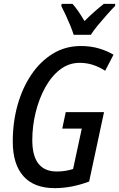

<svg xmlns="http://www.w3.org/2000/svg" viewBox="-20 -963 616 993"><path d="M263 10Q156 10 101 -52Q46 -114 46 -231Q46 -331 71 -420Q96 -509 142.5 -577.5Q189 -646 253.5 -685.5Q318 -725 398 -725Q449 -725 491.5 -712.5Q534 -700 567 -680L524 -597Q493 -617 460.5 -627.5Q428 -638 392 -638Q336 -638 291 -603.5Q246 -569 214 -511Q182 -453 164.5 -382Q147 -311 147 -238Q147 -76 274 -76Q297 -76 318.5 -79.5Q340 -83 358 -89L403 -298H302L320 -383H518L441 -24Q398 -8 353.5 1Q309 10 263 10ZM361 -783Q355 -803 343.5 -831Q332 -859 319.5 -886Q307 -913 297 -932L299 -943H355Q368 -929 384 -906Q400 -883 417 -854Q444 -881 469.5 -903.5Q495 -926 517 -943H576L575 -932Q559 -916 534 -888Q509 -860 485.5 -831.5Q462 -803 450 -783Z"/></svg>

Font: Noto Sans Condensed Medium
Style: Italic
Weight: 500
Width: 3
Italic angle: -12°
Designer: Monotype Design Team
Foundry: Monotype Imaging Inc.
Version: Version 2.013; ttfautohint (v1.8.4.7-5d5b)